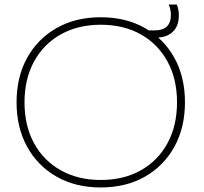

<svg xmlns="http://www.w3.org/2000/svg" viewBox="-20 -816 899 846"><path d="M424 10Q313 10 229.5 -37.5Q146 -85 99.5 -169.5Q53 -254 53 -365Q53 -477 99.5 -561Q146 -645 229.5 -692.5Q313 -740 424 -740Q535 -740 618.5 -692.5Q702 -645 748.5 -561Q795 -477 795 -365Q795 -254 748.5 -169.5Q702 -85 618.5 -37.5Q535 10 424 10ZM424 -23Q525 -23 600.5 -65.5Q676 -108 718 -185Q760 -262 760 -365Q760 -468 718 -545Q676 -622 600.5 -664.5Q525 -707 424 -707Q324 -707 248 -664.5Q172 -622 130 -545Q88 -468 88 -365Q88 -262 130 -185Q172 -108 248 -65.5Q324 -23 424 -23ZM634 -650 636 -682H661Q697 -682 715 -699Q733 -716 733 -750Q733 -762 730.5 -774.5Q728 -787 723 -796H759Q764 -785 766 -772.5Q768 -760 768 -748Q768 -701 741 -675.5Q714 -650 664 -650Z"/></svg>

Font: M PLUS 1 ExtraLight
Style: Regular
Weight: 250
Version: Version 1.001